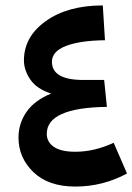

<svg xmlns="http://www.w3.org/2000/svg" viewBox="-20 -669 487 706"><path d="M398 -144 447 -31Q358 17 257 17Q158 17 103 -36Q48 -89 48 -163Q48 -215 77.5 -257.5Q107 -300 168 -325Q115 -342 91.5 -376.5Q68 -411 68 -447Q68 -534 148.5 -591.5Q229 -649 358 -649L366 -521Q274 -520 222.5 -500Q171 -480 171 -442Q171 -375 286 -375H363L373 -276Q152 -273 152 -177Q152 -147 178 -129Q204 -111 257 -111Q327 -111 398 -144Z"/></svg>

Font: FiraGO SemiBold
Style: Regular
Weight: 600
Designer: bBox Type
Foundry: bBox Type GmbH
Version: Version 1.001;PS 001.001;hotconv 1.0.88;makeotf.lib2.5.64775